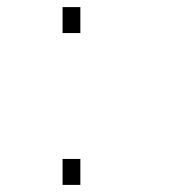

<svg xmlns="http://www.w3.org/2000/svg" viewBox="-20 -520 490 540"><path d="M156 -500H206V-427H156ZM156 -73H206V0H156Z"/></svg>

Font: Trispace Condensed Thin
Style: Regular
Weight: 100
Width: 3
Designer: Tyler Finck
Foundry: Etcetera Type Company
Version: Version 1.210; ttfautohint (v1.8.3)